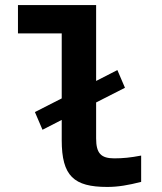

<svg xmlns="http://www.w3.org/2000/svg" viewBox="-20 -730 640 759"><path d="M432 -104C379 -104 360 -124 360 -183V-325L474 -383L444 -453L360 -410V-710H51V-598H224V-341L118 -287L148 -217L224 -256V-176C224 -34 272 9 404 9C447 9 487 2 538 -11V-115C496 -107 466 -104 432 -104Z"/></svg>

Font: LT Wave Mono Bold
Style: Regular
Weight: 700
Designer: Daniel Lyons
Version: Version 2.5 (Glyphs App)